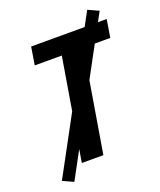

<svg xmlns="http://www.w3.org/2000/svg" viewBox="-164 -925 927 1113"><g transform="rotate(-20 300.0 -368.0)"><path d="M177 0 281 -625H114L132 -735H598L580 -625H414L310 0ZM99 88 33 58 510 -824 576 -794Z"/></g></svg>

Font: Iosevka SS04 XBd Ex
Style: Italic
Weight: 800
Width: 7
Italic angle: -9°
Monospace: yes
Designer: Belleve Invis
Foundry: Belleve Invis
Version: Version 19.0.0; ttfautohint (v1.8.4)